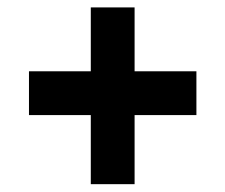

<svg xmlns="http://www.w3.org/2000/svg" viewBox="-20 -499 593 505"><path d="M334 -196.3V-14.6H218.8V-196.3H56.2V-311.5H218.8V-479.5H334V-311.5H496.6V-196.3Z"/></svg>

Font: Vazirmatn FD ExtraBold
Style: Regular
Weight: 800
Designer: Saber Rastikerdar
Foundry: Saber Rastikerdar
Version: Version 33.003